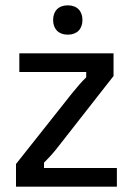

<svg xmlns="http://www.w3.org/2000/svg" viewBox="-20 -700 498 720"><path d="M234.2 -570C269.2 -570 289.2 -591.7 289.2 -625C289.2 -658.3 269.2 -680 234.2 -680C199.2 -680 179.2 -658.3 179.2 -625C179.2 -591.7 199.2 -570 234.2 -570ZM418.3 0V-70H145V-90C165.8 -110.8 182.5 -129.2 198.3 -150L405.8 -415V-500H52.5V-430H303.3V-410C287.5 -395 266.7 -370.8 250 -350L40 -85V0Z"/></svg>

Font: Familjen Grotesk
Style: Regular
Weight: 400
Designer: Anders Wikstroem, Jonas Baeckman, Matilda Gysing, Kristian Moeller
Foundry: Familjen STHLM AB
Version: Version 2.000